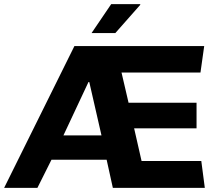

<svg xmlns="http://www.w3.org/2000/svg" viewBox="-24 -909 1045 929"><path d="M-4 0 336 -686H964L946 -558H564L598 -412H927V-288H625L661 -130H950L967 0H522L492 -136H225L157 0ZM283 -254H467L408 -512H404ZM419 -749 514 -889H654L655 -886L534 -749Z"/></svg>

Font: Chivo Medium
Style: Bold
Weight: 700
Version: Version 2.002